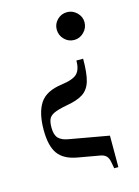

<svg xmlns="http://www.w3.org/2000/svg" viewBox="-106 -553 579 801"><g transform="rotate(-15 183.5 -153.0)"><path d="M324 -434Q324 -409 306 -391Q288 -373 264 -373Q239 -373 221.5 -391Q204 -409 204 -434Q204 -458 221.5 -475.5Q239 -493 264 -493Q288 -493 306 -475.5Q324 -458 324 -434ZM159 -117Q123 -110 106 -102Q89 -94 83 -81Q77 -68 77 -44Q77 -13 90.5 1.5Q104 16 135 21L304 51V187H286L281 160Q278 142 269.5 133Q261 124 245 121L149 104Q92 94 67.5 60Q43 26 43 -43Q43 -117 69.5 -157.5Q96 -198 164 -207Q216 -214 233 -232Q250 -250 250 -288H279Q279 -225 269 -191.5Q259 -158 233.5 -141.5Q208 -125 159 -117Z"/></g></svg>

Font: Ibarra Real Nova
Style: Regular
Weight: 400
Designer: Jose Maria Ribagorda & Octavio Pardo
Foundry: Jose Maria Ribagorda
Version: Version 1.014